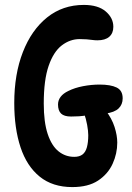

<svg xmlns="http://www.w3.org/2000/svg" viewBox="-20 -750 536 781"><path d="M338 -282Q319 -278 301.5 -277Q284 -276 269 -276Q241 -276 228.5 -288Q216 -300 216 -325Q216 -342 226.5 -356Q237 -370 258 -380Q284 -393 318 -399.5Q352 -406 385 -406Q430 -406 454.5 -394Q479 -382 479 -350Q479 -325 462.5 -309Q446 -293 409 -288ZM409 -302Q435 -268 446 -233.5Q457 -199 457 -170Q457 -125 438 -83.5Q419 -42 379 -15.5Q339 11 274 11Q194 11 141.5 -31.5Q89 -74 63.5 -151Q38 -228 38 -331Q38 -448 73 -538Q108 -628 171.5 -679Q235 -730 321 -730Q379 -730 410 -703.5Q441 -677 441 -641Q441 -615 424.5 -600.5Q408 -586 376 -586Q366 -586 355.5 -587.5Q345 -589 332.5 -590Q320 -591 304 -591Q265 -591 231.5 -565.5Q198 -540 178 -482.5Q158 -425 158 -329Q158 -253 174 -205Q190 -157 218 -134.5Q246 -112 282 -112Q303 -112 315.5 -121.5Q328 -131 333.5 -151Q339 -171 339 -200Q339 -217 334.5 -242Q330 -267 321 -292Z"/></svg>

Font: DynaPuff Condensed
Style: Regular
Weight: 400
Width: 3
Designer: Toshi Omagari, Jennifer Daniel
Foundry: Google Fonts
Version: Version 2.000